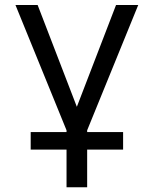

<svg xmlns="http://www.w3.org/2000/svg" viewBox="-20 -538 626 782"><path d="M105 71.3V0H251V-7.3L43 -517.6H133.3L293 -103L452.6 -517.6H543L335 -7.3V0H481.4V71.3H335V224.6H251V71.3Z"/></svg>

Font: Cascadia Code NF SemiLight
Style: Regular
Weight: 350
Monospace: yes
Designer: Aaron Bell
Foundry: Saja Typeworks
Version: Version 2404.023; ttfautohint (v1.8.4)